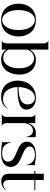

<svg xmlns="http://www.w3.org/2000/svg" viewBox="1204 -2044 851 3298"><g transform="rotate(90 1629.0 -394.5)"><path d="M324 11C518 11 605.5 -131.5 605.5 -287.5C605.5 -444 518 -586 324 -586C130 -586 42.5 -444 42.5 -287.5C42.5 -131.5 130 11 324 11ZM152.5 -287.5C152.5 -454 222.5 -568.5 324 -568.5C425 -568.5 495.5 -454 495.5 -287.5C495.5 -121.5 425 -7 324 -7C222.5 -7 152.5 -121.5 152.5 -287.5Z M832 0V-76.5C854 -38 914 11 1003 11C1170 11 1261 -131.5 1261 -307.5C1261 -458 1173 -586 1010 -586C920.5 -586 859 -537 832 -483V-800H673.5V-799C678 -799 724.5 -791.5 724.5 -713.5V-86.5C724.5 -8.5 678 -1 673.5 -1V0ZM832 -115V-435C854.5 -505.5 904.5 -554.5 983 -554.5C1082.5 -554.5 1152.5 -454 1152.5 -297.5C1152.5 -121.5 1071.5 -25 973 -25C916.5 -25 856 -56 832 -115Z M1641 11C1787.5 11 1839 -80 1850.5 -117.5L1849 -118C1827.5 -79.5 1777 -21 1676 -21C1556.5 -21 1479.5 -120 1474.5 -270.5C1715.5 -271 1862 -298.5 1862 -426C1862 -506 1797.5 -586 1661 -586C1468 -586 1364 -443.5 1364 -273.5C1364 -133 1443 11 1641 11ZM1474 -287.5C1479.5 -453 1553.5 -568.5 1662 -568.5C1730 -568.5 1773.5 -513 1773.5 -444.5C1773.5 -347 1691 -287.5 1474 -287.5Z M1987.5 -490V-86.5C1987.5 -8.5 1941.5 -1 1936.5 -1V0H2146V-1C2141 -1 2095 -8.5 2095 -86.5V-384C2101.5 -474 2155.5 -536 2225 -536C2256.5 -536 2279.5 -523 2296 -502.5C2317.5 -477.5 2329.5 -439.5 2334 -398.5H2335.5V-580C2325 -580 2300 -586 2265 -586C2165 -586 2119.5 -519.5 2095 -454V-576H1936.5V-575C1941.5 -575 1987.5 -567.5 1987.5 -490Z M2618.5 11C2767.5 11 2847 -55.5 2847 -153C2847 -228.5 2798 -284 2708 -323.5L2587 -377.5C2532 -401.5 2496 -434 2496 -477.5C2496 -545.5 2573 -569.5 2635.5 -569.5C2709 -569.5 2750.5 -543 2777 -508C2800 -476.5 2808.5 -445 2815 -414H2816V-569C2767.5 -569 2717.5 -586.5 2635.5 -586.5C2502 -586.5 2413 -524 2413 -431.5C2413 -363 2454.5 -317 2525.5 -286L2643 -234C2726.5 -197.5 2756 -162 2756 -107C2756 -50.5 2710.5 -6.5 2610.5 -6.5C2529 -6.5 2485 -33.5 2461 -70C2440 -101.5 2428 -140 2423.5 -172H2421.5L2422.5 -3.5C2501.5 2.5 2530.5 11 2618.5 11Z M3071 -134V-559.5H3244V-576H3071V-721.5H2963.5V-576H2917V-559.5H2963.5V-124.5C2963.5 -17 3032 9 3101.5 9C3195 9 3248 -60.5 3258 -88H3256C3241 -64 3198.5 -25 3147.5 -25.5C3096 -26 3071 -65 3071 -134Z"/></g></svg>

Font: Beautique Display Thin
Style: Bold
Weight: 500
Designer: Nhat-Quang Ngo
Version: Version 1.100;Glyphs 3.2.3 (3260)